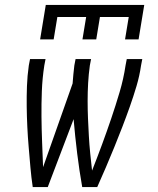

<svg xmlns="http://www.w3.org/2000/svg" viewBox="-20 -760 640 780"><path d="M113 0Q107 -40 103.5 -81Q100 -122 96.5 -162.5Q93 -203 91 -244.5Q89 -286 88.5 -327Q88 -368 89.5 -410Q91 -452 97 -494L102 -520H165L160 -494Q152 -442 150 -390Q148 -338 148.5 -286.5Q149 -235 151 -183.5Q153 -132 155 -81L275 -421Q276 -439 278 -457.5Q280 -476 282 -494L287 -520H350L345 -494Q340 -458 338 -422Q336 -386 336 -350Q336 -314 337.5 -278.5Q339 -243 341 -207.5Q343 -172 346.5 -137Q350 -102 354 -67Q375 -120 394.5 -173Q414 -226 432 -279Q450 -332 466 -386Q482 -440 490 -494L495 -520H558L553 -494Q547 -452 534.5 -410Q522 -368 507.5 -327Q493 -286 477 -244.5Q461 -203 444.5 -162.5Q428 -122 410.5 -81Q393 -40 375 0H314Q302 -68 293.5 -137Q285 -206 279 -276L174 0ZM143 -600 166 -740H566L543 -600H488L503 -691H386L371 -600H315L330 -691H213L198 -600Z"/></svg>

Font: Iosevka Light Extended
Style: Italic
Weight: 300
Width: 7
Italic angle: -9°
Monospace: yes
Designer: Belleve Invis
Foundry: Belleve Invis
Version: Version 32.5.0; ttfautohint (v1.8.4)